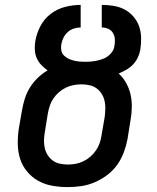

<svg xmlns="http://www.w3.org/2000/svg" viewBox="-20 -755 640 783"><path d="M256 8Q224 8 193 2.5Q162 -3 136 -17.5Q110 -32 90.5 -55.5Q71 -79 62 -107.5Q53 -136 52.5 -168Q52 -200 57 -232L70 -307Q74 -330 81.5 -353.5Q89 -377 102 -398Q115 -419 133.5 -437Q152 -455 174 -468Q160 -478 148.5 -490Q137 -502 130 -517.5Q123 -533 122 -551Q121 -569 124 -587Q129 -618 144.5 -648Q160 -678 187 -698.5Q214 -719 246 -727Q278 -735 309 -735V-643Q295 -643 281 -638.5Q267 -634 256 -624Q245 -614 238.5 -600.5Q232 -587 230 -574Q228 -561 230 -549.5Q232 -538 240 -529.5Q248 -521 258.5 -516Q269 -511 280.5 -508Q292 -505 304 -504Q316 -503 329 -503Q340 -503 351.5 -504Q363 -505 374.5 -507.5Q386 -510 397.5 -514Q409 -518 419 -525Q429 -532 436.5 -542.5Q444 -553 446 -564Q449 -579 448.5 -593Q448 -607 441.5 -619Q435 -631 422.5 -637Q410 -643 395 -643V-735Q420 -735 444 -731Q468 -727 488.5 -716Q509 -705 524.5 -687Q540 -669 547.5 -647Q555 -625 555.5 -600.5Q556 -576 552 -551Q549 -535 541.5 -519.5Q534 -504 522 -491.5Q510 -479 495 -470.5Q480 -462 464 -455Q482 -439 494.5 -416.5Q507 -394 512.5 -369Q518 -344 517.5 -317Q517 -290 512 -263L500 -188Q495 -161 485 -134Q475 -107 458 -83Q441 -59 417 -41Q393 -23 366 -11.5Q339 0 311 4Q283 8 256 8ZM257 -84Q273 -84 289 -87Q305 -90 320.5 -97.5Q336 -105 349 -116.5Q362 -128 371.5 -142Q381 -156 386.5 -171.5Q392 -187 394 -203L407 -278Q409 -295 409.5 -311.5Q410 -328 406.5 -343.5Q403 -359 394.5 -372.5Q386 -386 373.5 -395Q361 -404 345 -407.5Q329 -411 312 -411Q296 -411 280 -408Q264 -405 248.5 -397.5Q233 -390 220 -378.5Q207 -367 197.5 -353Q188 -339 183 -323.5Q178 -308 175 -292L163 -217Q160 -200 159.5 -183.5Q159 -167 162.5 -151.5Q166 -136 174.5 -122.5Q183 -109 195.5 -100Q208 -91 224 -87.5Q240 -84 257 -84Z"/></svg>

Font: Iosevka SS04 SmBd Ex Obl
Style: Regular
Weight: 600
Width: 7
Italic angle: -9°
Monospace: yes
Designer: Belleve Invis
Foundry: Belleve Invis
Version: Version 19.0.0; ttfautohint (v1.8.4)